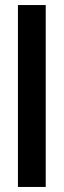

<svg xmlns="http://www.w3.org/2000/svg" viewBox="-20 -740 252 760"><path d="M51 0V-720H161V0Z"/></svg>

Font: Host Grotesk Light Medium
Style: Regular
Weight: 500
Version: Version 1.003